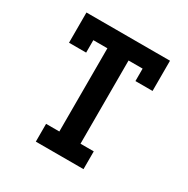

<svg xmlns="http://www.w3.org/2000/svg" viewBox="-166 -882 1007 1029"><g transform="rotate(30 337.5 -367.5)"><path d="M190 0V-110H272V-625H185V-548H79V-735H596V-548H490V-625H403V-110H485V0Z"/></g></svg>

Font: Iosevka Etoile Extrabold
Style: Regular
Weight: 800
Designer: Belleve Invis
Foundry: Belleve Invis
Version: Version 22.1.2; ttfautohint (v1.8.4)